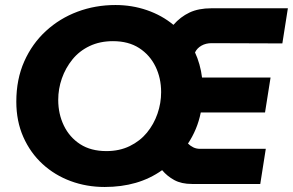

<svg xmlns="http://www.w3.org/2000/svg" viewBox="-20 -733 1167 765"><path d="M397 12Q325 12 261.5 -11.5Q198 -35 149.5 -79.5Q101 -124 73 -187Q45 -250 45 -328Q45 -417 76.5 -488Q108 -559 163 -609.5Q218 -660 289 -686.5Q360 -713 440 -713Q506 -713 565.5 -692.5Q625 -672 671 -634Q699 -666 735 -683Q771 -700 822 -700H1127L1105 -560L823 -561Q800 -561 782.5 -551Q765 -541 757 -524Q767 -503 774.5 -476.5Q782 -450 785 -424H1058L1036 -285H780Q773 -250 760 -219Q747 -188 729 -161Q738 -152 750 -146Q762 -140 777 -140H1039L1017 0H745Q703 0 674.5 -15.5Q646 -31 626 -55Q578 -21 521 -4.5Q464 12 397 12ZM404 -131Q456 -131 497 -151Q538 -171 565.5 -204.5Q593 -238 607.5 -280Q622 -322 622 -366Q622 -422 599.5 -468Q577 -514 534.5 -541.5Q492 -569 430 -569Q378 -569 337 -549.5Q296 -530 268.5 -496Q241 -462 226.5 -420.5Q212 -379 212 -335Q212 -279 234.5 -232.5Q257 -186 299.5 -158.5Q342 -131 404 -131Z"/></svg>

Font: MuseoModerno Thin
Style: Bold Italic
Weight: 700
Italic angle: -9°
Version: Version 1.003